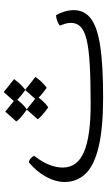

<svg xmlns="http://www.w3.org/2000/svg" viewBox="208 -770 574 1031"><g transform="rotate(-90 495.5 -254.0)"><path d="M489.7 12.2Q324.7 12.2 224.4 -11.5Q124 -35.2 79.1 -81.5Q34.2 -127.9 34.2 -195.8Q34.2 -242.2 61.5 -293Q88.9 -343.8 139.2 -386.2Q150.4 -385.7 160.2 -377.4Q169.9 -369.1 174.8 -357.9Q140.6 -314 126.2 -275.9Q111.8 -237.8 111.8 -204.6Q111.8 -126.5 195.6 -90.6Q279.3 -54.7 450.2 -54.7Q579.6 -54.7 664.6 -59.6Q749.5 -64.5 798.6 -76.4Q847.7 -88.4 868.2 -109.1Q888.7 -129.9 888.7 -161.1Q888.7 -178.7 883.3 -194.3Q877.9 -210 874 -220.7Q897 -237.8 929.2 -240.7Q940.4 -224.1 948.7 -197.3Q957 -170.4 957 -145.5Q957 -86.9 909.9 -52.2Q862.8 -17.6 760 -2.7Q657.2 12.2 489.7 12.2ZM527.8 -405.8Q502 -424.3 484.6 -439.9Q467.3 -455.6 464.4 -462.4L517.1 -521.5L586.9 -465.8Q566.9 -438.5 550 -423.1Q533.2 -407.7 527.8 -405.8ZM434.6 -282.7Q408.7 -301.3 391.6 -316.7Q374.5 -332 371.1 -339.4L423.8 -398.4L493.7 -342.3Q473.6 -314.9 456.8 -299.6Q439.9 -284.2 434.6 -282.7ZM422.9 -397.5Q397 -416 379.9 -431.4Q362.8 -446.8 359.4 -454.1L412.1 -513.2L481.9 -457Q461.9 -429.7 445.1 -414.3Q428.2 -398.9 422.9 -397.5ZM539.6 -291Q513.7 -309.6 496.3 -325.2Q479 -340.8 476.1 -347.7L528.8 -406.7L598.6 -351.1Q578.6 -323.7 561.8 -308.3Q544.9 -293 539.6 -291Z"/></g></svg>

Font: Harmattan
Style: Regular
Weight: 400
Designer: George W. Nuss III and SIL International
Foundry: SIL International
Version: Version 4.000